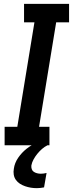

<svg xmlns="http://www.w3.org/2000/svg" viewBox="-20 -755 379 998"><path d="M237 0H4V-96H70L159 -639H105V-735H339V-639H272L183 -96H237ZM171 223Q155 223 140 220.5Q125 218 110.5 213Q96 208 83.5 200Q71 192 62.5 180Q54 168 51.5 153Q49 138 52 122Q56 92 74.5 65Q93 38 118.5 18Q144 -2 173 -14.5Q202 -27 232 -33L227 0Q211 8 198 19.5Q185 31 174 44.5Q163 58 154.5 73.5Q146 89 143 105Q142 115 145 124Q148 133 155.5 138Q163 143 172.5 145.5Q182 148 192 148Q199 148 207 147Q215 146 222 144L209 219Q199 221 189.5 222Q180 223 171 223Z"/></svg>

Font: Iosevka Custom
Style: Bold Italic
Weight: 700
Italic angle: -9°
Designer: Belleve Invis
Foundry: Belleve Invis
Version: Version 30.3.1; ttfautohint (v1.8.3)